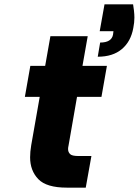

<svg xmlns="http://www.w3.org/2000/svg" viewBox="-20 -860 636 880"><path d="M590 -840Q595 -808 595.5 -794.5Q596 -781 596 -779Q596 -757 591 -732Q580 -670 538.5 -635Q497 -600 428 -600L439 -665Q491 -665 498 -701L500 -717H437L459 -840ZM294 -192Q292 -184 292 -177Q292 -163 301 -154Q310 -145 338 -145H399L373 0H286Q193 0 155.5 -39Q118 -78 118 -139Q118 -164 123 -194L162 -416H94L119 -558H187L211 -694H382L358 -558H470L445 -416H333Z"/></svg>

Font: Fz Poppins
Style: Bold Italic
Weight: 700
Italic angle: -10°
Designer: Ninad Kale (Devanagari), Jonny Pinhorn (Latin)
Foundry: Indian Type Foundry
Version: Vit hóa bi Vntype.Com & FontZin.Com